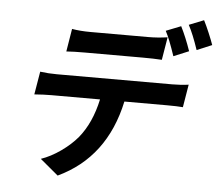

<svg xmlns="http://www.w3.org/2000/svg" viewBox="-59 -897 1179 1037"><g transform="rotate(5 530.5 -378.5)"><path d="M219.8 -355.8Q177.2 -355.8 127.1 -351.9L148.1 -476.9Q192.1 -470.9 239 -470.9H865.1Q913.7 -470.9 953.1 -476.9L932.5 -353Q900.9 -355.8 845.9 -355.8H615.1Q549 -47.6 290.8 73.9L192.5 -8.2Q245.4 -26.3 298.5 -63.7Q351.6 -101.2 387.8 -144.2Q455.3 -226.9 483 -355.8ZM299.4 -721.9Q345.2 -714.1 400.2 -714.1H713.1Q764.6 -714.1 817.5 -721.9L796.9 -598Q753.2 -600.9 694.6 -600.9H381.4Q317.1 -600.9 279.1 -598ZM804.3 -756 885.3 -788Q914.4 -730.1 939.6 -657L857.2 -622.9Q826 -715.9 804.3 -756ZM979.4 -666.9Q951.3 -750.7 925.4 -799L1005.7 -831Q1019.5 -804 1035.9 -765.3Q1052.2 -726.6 1061.1 -701Z"/></g></svg>

Font: Karasuma Gothic
Style: Bold Italic
Weight: 700
Italic angle: 9.39998°
Designer: Rasmus Andersson / Ryoko Nishizuka
Foundry: Genbu
Version: Version 1.00